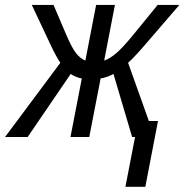

<svg xmlns="http://www.w3.org/2000/svg" viewBox="-71 -548 737 768"><path d="M210.9 0 256.3 -234.4Q245.1 -235.4 230.7 -241.9Q216.3 -248.5 211.9 -252.4L39.6 0H-50.8L170.4 -296.9Q152.3 -323.7 130.9 -369.6L56.2 -528.3H143.1L192.9 -411.6Q215.3 -358.9 232.4 -336.4Q249.5 -314 270.5 -305.7L313.5 -528.3H388.7L345.7 -305.7Q369.6 -314 395.8 -336.7Q421.9 -359.4 464.4 -411.6L559.6 -528.3H646.5L509.8 -369.6Q465.3 -317.9 441.4 -296.9L524.4 -64H561L510.3 199.2H430.7L469.2 0H457.5L382.8 -252.4Q377 -248 359.9 -241.7Q342.8 -235.4 331.5 -234.4L286.1 0Z"/></svg>

Font: Cousine
Style: Italic
Weight: 400
Italic angle: -12°
Monospace: yes
Designer: Steve Matteson
Foundry: Monotype Imaging Inc.
Version: Version 1.21